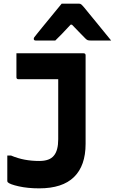

<svg xmlns="http://www.w3.org/2000/svg" viewBox="-20 -832 640 1052"><path d="M438 -540Q449 -540 449 -529V-44Q449 76 385.5 138Q322 200 195 200Q132 200 83 189Q34 178 23 167Q20 164 20 159V20H40Q78 36 116 43Q154 50 195 50Q252 50 275 21Q299 -7 299 -69V-398H81Q70 -398 70 -409V-540ZM318 -812H412Q420 -812 425 -808Q430 -804 442 -790Q449 -781 466 -760.5Q483 -740 505 -713Q527 -686 549 -659Q571 -632 589 -610H477Q466 -610 460.5 -612Q455 -614 448 -621Q440 -629 422 -647.5Q404 -666 374 -697H367Q339 -667 319.5 -646.5Q300 -626 283 -610H176Q165 -610 165 -619Q165 -624 168 -628Q171 -632 183 -647Q194 -661 212.5 -683.5Q231 -706 251.5 -731Q272 -756 290 -778Q308 -800 318 -812Z"/></svg>

Font: Recursive Mn Lnr St XBd
Style: Regular
Weight: 800
Monospace: yes
Version: Version 1.079;hotconv 1.0.112;makeotfexe 2.5.65598; ttfautoh